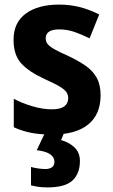

<svg xmlns="http://www.w3.org/2000/svg" viewBox="-20 -576 492 836"><path d="M418 -161Q418 -78 364 -34Q310 10 206 10Q156 10 116.5 2.5Q77 -5 40 -22V-146Q77 -126 122 -113Q167 -100 205 -100Q243 -100 260 -113Q277 -126 277 -149Q277 -162 270 -173.5Q263 -185 241 -198.5Q219 -212 172 -233Q105 -264 72 -300.5Q39 -337 39 -403Q39 -478 92.5 -517Q146 -556 237 -556Q284 -556 326 -545.5Q368 -535 412 -513L370 -409Q336 -426 304 -437Q272 -448 238 -448Q179 -448 179 -409Q179 -396 186.5 -385.5Q194 -375 215.5 -362.5Q237 -350 280 -331Q322 -311 353 -289.5Q384 -268 401 -237.5Q418 -207 418 -161ZM328 125Q328 180 295.5 210Q263 240 187 240Q165 240 147.5 237.5Q130 235 115 231V151Q129 155 146.5 157.5Q164 160 178 160Q195 160 206 152.5Q217 145 217 128Q217 109 199 96Q181 83 140 78L177 0H260L246 34Q280 43 304 65.5Q328 88 328 125Z"/></svg>

Font: Noto Sans Arabic SemCond
Style: Bold
Weight: 700
Width: 4
Designer: Monotype Design Team, Nadine Chahine, Nizar Qandah and Khaled Hosny
Foundry: Monotype Imaging Inc.
Version: Version 2.012; ttfautohint (v1.8.4.7-5d5b)